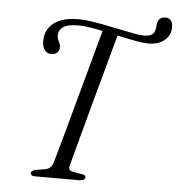

<svg xmlns="http://www.w3.org/2000/svg" viewBox="-53 -802 789 852"><g transform="rotate(5 341.5 -376.0)"><path d="M265.5 -711.5Q290 -711.5 322.5 -706.8Q355 -702 390.5 -695Q426 -688 459.2 -681Q492.5 -674 519.5 -669.2Q546.5 -664.5 561.5 -664.5Q582 -664.5 593.2 -670.5Q604.5 -676.5 608.5 -688Q612 -697 612.5 -705.8Q613 -714.5 614 -722Q616.5 -736 625.2 -744.2Q634 -752.5 650.5 -752.5Q664.5 -752.5 673.8 -742.5Q683 -732.5 682.5 -712Q682.5 -676 655.5 -653.5Q628.5 -631 583.5 -631Q562.5 -631 531.8 -636.5Q501 -642 465.2 -649.8Q429.5 -657.5 393 -665.5Q356.5 -673.5 324.5 -678.8Q292.5 -684 269.5 -684Q221 -684 201.2 -670.5Q181.5 -657 180.5 -635Q179.5 -623.5 183.2 -614.5Q187 -605.5 191 -597Q195 -588.5 194.5 -578.5Q194.5 -565.5 184.5 -556Q174.5 -546.5 158 -547Q139 -547 127.8 -563.5Q116.5 -580 118.5 -607Q119.5 -638 136.2 -661.5Q153 -685 185.2 -698.2Q217.5 -711.5 265.5 -711.5ZM283.5 -61Q280 -48.5 285.2 -42.5Q290.5 -36.5 301.5 -34.5L343.5 -27.5Q360.5 -23.5 357.5 -13.5Q356 -6.5 349.5 -3.2Q343 0 331.5 0H133.5Q123.5 0 118.8 -3.8Q114 -7.5 114.5 -13Q115 -20 121 -23.5Q127 -27 137 -29L176 -35.5Q189.5 -38 198 -45Q206.5 -52 211.5 -67.5Q218 -91 229 -129.2Q240 -167.5 253 -215.8Q266 -264 280.8 -317.5Q295.5 -371 310.2 -425Q325 -479 338.5 -528.5Q352 -578 363 -618.8Q374 -659.5 381.5 -686L450 -673Q442.5 -646 431.2 -605Q420 -564 406.5 -514.2Q393 -464.5 378.2 -410.8Q363.5 -357 349 -304Q334.5 -251 322 -203.5Q309.5 -156 299.2 -119Q289 -82 283.5 -61Z"/></g></svg>

Font: Fraunces Light
Style: Italic
Weight: 300
Italic angle: -16°
Version: Version 1.000;[b76b70a41]